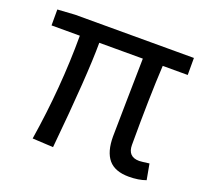

<svg xmlns="http://www.w3.org/2000/svg" viewBox="-101 -664 855 797"><g transform="rotate(20 326.5 -265.0)"><path d="M541 12.7Q479.5 12.7 451.2 -21Q422.9 -54.7 422.9 -122.1Q422.9 -148.4 425.3 -276.4Q427.7 -404.3 428.7 -467.8H236.3Q236.3 -328.1 204.1 4.9L112.3 0Q150.4 -239.3 150.4 -467.8H25.4V-538.1L102.5 -543H627V-467.8H516.6Q508.8 -326.2 508.8 -116.2Q508.8 -63.5 559.6 -63.5Q567.4 -63.5 603.5 -68.4L616.2 1Q584 12.7 541 12.7Z"/></g></svg>

Font: Nasu
Style: Regular
Weight: 400
Designer: Ryoko NISHIZUKA (kana &amp; ideographs); Paul D. Hunt (Latin, Greek &amp; Cyrillic); Wenlong ZHANG (bopomofo); Sandoll C
Version: Version 2014.1215